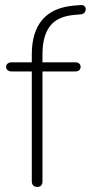

<svg xmlns="http://www.w3.org/2000/svg" viewBox="-20 -729 357 755"><path d="M126 6Q116 6 110.5 0Q105 -6 105 -16V-448H26Q16 -448 10 -453Q4 -458 4 -466Q4 -474 10 -479Q16 -484 26 -484H115L105 -473V-515Q105 -603 146.5 -651.5Q188 -700 271 -707L297 -709Q305 -710 310 -706.5Q315 -703 316.5 -698Q318 -693 316.5 -687.5Q315 -682 311 -678Q307 -674 301 -673L269 -670Q205 -664 176 -625.5Q147 -587 147 -515V-470L139 -484H275Q286 -484 291.5 -479Q297 -474 297 -466Q297 -458 291.5 -453Q286 -448 275 -448H147V-16Q147 6 126 6Z"/></svg>

Font: Nunito ExtraLight
Style: Regular
Weight: 200
Designer: Vernon Adams
Foundry: Vernon Adams
Version: Version 3.602